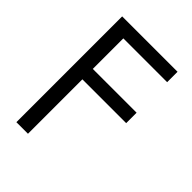

<svg xmlns="http://www.w3.org/2000/svg" viewBox="-214 -645 955 955"><g transform="rotate(45 263.0 -168.0)"><path d="M75.7 204.1V-540H465.3V-466.8H157.2V-252H465.3V-178.7H157.2V204.1Z"/></g></svg>

Font: V-Inter
Style: Regular-375
Weight: 375
Designer: Rasmus Andersson
Foundry: rsms
Version: Version 4.000;git-4146feb